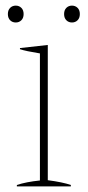

<svg xmlns="http://www.w3.org/2000/svg" viewBox="-20 -663 312 683"><path d="M8 -613Q8 -627 16 -635Q24 -643 36 -643Q48 -643 56 -635Q64 -627 64 -613Q64 -599 56 -591Q48 -583 36 -583Q24 -583 16 -591Q8 -599 8 -613ZM208 -613Q208 -627 216 -635Q224 -643 236 -643Q248 -643 256 -635Q264 -627 264 -613Q264 -599 256 -591Q248 -583 236 -583Q224 -583 216 -591Q208 -599 208 -613ZM40 -5Q73 -16 122 -21V-473Q72 -481 51 -488V-492L150 -503V-22Q203 -15 232 -5V0H40Z"/></svg>

Font: Trirong Thin
Style: Regular
Weight: 250
Designer: Katatrad Team
Foundry: CadsonDemak
Version: Version 1.001